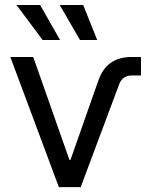

<svg xmlns="http://www.w3.org/2000/svg" viewBox="-20 -770 623 790"><path d="M222.2 0 22.5 -535.6H116.7L265.6 -112.3H270L384.3 -437.5Q401.9 -488.3 436.3 -512Q470.7 -535.6 522.5 -535.6H560.1V-459.5H522.5Q483.9 -459.5 470.2 -422.9L312 0ZM309.1 -605.5 225.6 -749.5H322.3L379.9 -605.5ZM155.3 -605.5 47.9 -749.5H145L227.1 -605.5Z"/></svg>

Font: Inter 20pt
Style: Regular
Weight: 400
Version: Version 4.001;git-66647c0bb